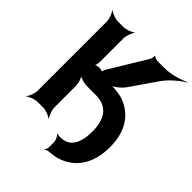

<svg xmlns="http://www.w3.org/2000/svg" viewBox="-257 -885 1201 1201"><g transform="rotate(45 343.5 -284.5)"><path d="M485 -111C485 -34 466 31 406 51C390 57 352 58 341 52L339 56C350 62 362 89 362 105V153C362 161 356 174 352 178L355 181C359 176 371 170 379 170C406 168 431 165 453 158C565 124 632 26 632 -120C632 -257 573 -345 472 -384C439 -396 381 -404 355 -397L356 -393C382 -400 423 -433 443 -462L563 -636C594 -680 652 -728 687 -747L685 -750C650 -732 578 -711 524 -711H461C452 -711 431 -718 428 -724L425 -722C428 -716 423 -695 418 -687L271 -445C266 -439 259 -419 262 -414L265 -416C263 -421 242 -425 234 -425C223 -425 203 -420 197 -414L199 -412C205 -418 210 -438 210 -449V-661C210 -685 224 -722 236 -735L234 -737C221 -725 184 -711 160 -711H112C88 -711 51 -725 38 -737L36 -735C48 -722 62 -685 62 -661V-50C62 -26 48 11 36 24L38 26C51 14 88 0 112 0H160C184 0 221 14 234 26L236 24C224 11 210 -26 210 -50V-238C210 -262 199 -302 186 -314L184 -312C196 -299 236 -288 260 -288H337C441 -288 485 -221 485 -111Z"/></g></svg>

Font: Asimov
Style: Edge
Weight: 500
Designer: Google
Version: Version 2.000980: 2014